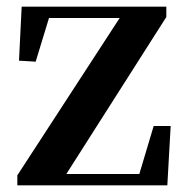

<svg xmlns="http://www.w3.org/2000/svg" viewBox="-20 -556 557 576"><path d="M32 0H482L492 -178H441L398 -34H179L479 -505V-536H45L37 -374L87 -371L127 -502H339L32 -30Z"/></svg>

Font: Noto Serif JP
Style: Bold
Weight: 700
Designer: Ryoko NISHIZUKA 西塚涼子 (kana & ideographs); Frank Grießhammer (Latin, Greek & Cyrillic); Wenlong ZHANG 张文龙 (bopomofo); San
Foundry: Adobe
Version: Version 2.001;hotconv 1.1.0;makeotfexe 2.6.0